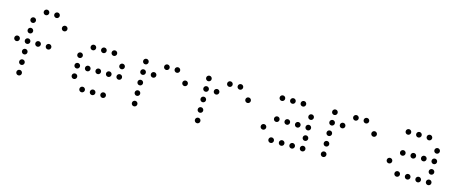

<svg xmlns="http://www.w3.org/2000/svg" viewBox="-37 -1233 4275 1766"><g transform="rotate(15 2100.0 -350.0)"><path d="M249 -676Q239 -676 231.5 -668.5Q224 -661 224 -651V-649Q224 -639 231.5 -631.5Q239 -624 249 -624H251Q261 -624 268.5 -631.5Q276 -639 276 -649V-651Q276 -661 268.5 -668.5Q261 -676 251 -676ZM349 -676Q339 -676 331.5 -668.5Q324 -661 324 -651V-649Q324 -639 331.5 -631.5Q339 -624 349 -624H351Q361 -624 368.5 -631.5Q376 -639 376 -649V-651Q376 -661 368.5 -668.5Q361 -676 351 -676ZM149 -576Q139 -576 131.5 -568.5Q124 -561 124 -551V-549Q124 -539 131.5 -531.5Q139 -524 149 -524H151Q161 -524 168.5 -531.5Q176 -539 176 -549V-551Q176 -561 168.5 -568.5Q161 -576 151 -576ZM449 -576Q439 -576 431.5 -568.5Q424 -561 424 -551V-549Q424 -539 431.5 -531.5Q439 -524 449 -524H451Q461 -524 468.5 -531.5Q476 -539 476 -549V-551Q476 -561 468.5 -568.5Q461 -576 451 -576ZM149 -476Q139 -476 131.5 -468.5Q124 -461 124 -451V-449Q124 -439 131.5 -431.5Q139 -424 149 -424H151Q161 -424 168.5 -431.5Q176 -439 176 -449V-451Q176 -461 168.5 -468.5Q161 -476 151 -476ZM49 -376Q39 -376 31.5 -368.5Q24 -361 24 -351V-349Q24 -339 31.5 -331.5Q39 -324 49 -324H51Q61 -324 68.5 -331.5Q76 -339 76 -349V-351Q76 -361 68.5 -368.5Q61 -376 51 -376ZM149 -376Q139 -376 131.5 -368.5Q124 -361 124 -351V-349Q124 -339 131.5 -331.5Q139 -324 149 -324H151Q161 -324 168.5 -331.5Q176 -339 176 -349V-351Q176 -361 168.5 -368.5Q161 -376 151 -376ZM249 -376Q239 -376 231.5 -368.5Q224 -361 224 -351V-349Q224 -339 231.5 -331.5Q239 -324 249 -324H251Q261 -324 268.5 -331.5Q276 -339 276 -349V-351Q276 -361 268.5 -368.5Q261 -376 251 -376ZM349 -376Q339 -376 331.5 -368.5Q324 -361 324 -351V-349Q324 -339 331.5 -331.5Q339 -324 349 -324H351Q361 -324 368.5 -331.5Q376 -339 376 -349V-351Q376 -361 368.5 -368.5Q361 -376 351 -376ZM149 -276Q139 -276 131.5 -268.5Q124 -261 124 -251V-249Q124 -239 131.5 -231.5Q139 -224 149 -224H151Q161 -224 168.5 -231.5Q176 -239 176 -249V-251Q176 -261 168.5 -268.5Q161 -276 151 -276ZM149 -176Q139 -176 131.5 -168.5Q124 -161 124 -151V-149Q124 -139 131.5 -131.5Q139 -124 149 -124H151Q161 -124 168.5 -131.5Q176 -139 176 -149V-151Q176 -161 168.5 -168.5Q161 -176 151 -176ZM149 -76Q139 -76 131.5 -68.5Q124 -61 124 -51V-49Q124 -39 131.5 -31.5Q139 -24 149 -24H151Q161 -24 168.5 -31.5Q176 -39 176 -49V-51Q176 -61 168.5 -68.5Q161 -76 151 -76Z M749 -476Q739 -476 731.5 -468.5Q724 -461 724 -451V-449Q724 -439 731.5 -431.5Q739 -424 749 -424H751Q761 -424 768.5 -431.5Q776 -439 776 -449V-451Q776 -461 768.5 -468.5Q761 -476 751 -476ZM849 -476Q839 -476 831.5 -468.5Q824 -461 824 -451V-449Q824 -439 831.5 -431.5Q839 -424 849 -424H851Q861 -424 868.5 -431.5Q876 -439 876 -449V-451Q876 -461 868.5 -468.5Q861 -476 851 -476ZM949 -476Q939 -476 931.5 -468.5Q924 -461 924 -451V-449Q924 -439 931.5 -431.5Q939 -424 949 -424H951Q961 -424 968.5 -431.5Q976 -439 976 -449V-451Q976 -461 968.5 -468.5Q961 -476 951 -476ZM649 -376Q639 -376 631.5 -368.5Q624 -361 624 -351V-349Q624 -339 631.5 -331.5Q639 -324 649 -324H651Q661 -324 668.5 -331.5Q676 -339 676 -349V-351Q676 -361 668.5 -368.5Q661 -376 651 -376ZM1049 -376Q1039 -376 1031.5 -368.5Q1024 -361 1024 -351V-349Q1024 -339 1031.5 -331.5Q1039 -324 1049 -324H1051Q1061 -324 1068.5 -331.5Q1076 -339 1076 -349V-351Q1076 -361 1068.5 -368.5Q1061 -376 1051 -376ZM649 -276Q639 -276 631.5 -268.5Q624 -261 624 -251V-249Q624 -239 631.5 -231.5Q639 -224 649 -224H651Q661 -224 668.5 -231.5Q676 -239 676 -249V-251Q676 -261 668.5 -268.5Q661 -276 651 -276ZM749 -276Q739 -276 731.5 -268.5Q724 -261 724 -251V-249Q724 -239 731.5 -231.5Q739 -224 749 -224H751Q761 -224 768.5 -231.5Q776 -239 776 -249V-251Q776 -261 768.5 -268.5Q761 -276 751 -276ZM849 -276Q839 -276 831.5 -268.5Q824 -261 824 -251V-249Q824 -239 831.5 -231.5Q839 -224 849 -224H851Q861 -224 868.5 -231.5Q876 -239 876 -249V-251Q876 -261 868.5 -268.5Q861 -276 851 -276ZM949 -276Q939 -276 931.5 -268.5Q924 -261 924 -251V-249Q924 -239 931.5 -231.5Q939 -224 949 -224H951Q961 -224 968.5 -231.5Q976 -239 976 -249V-251Q976 -261 968.5 -268.5Q961 -276 951 -276ZM1049 -276Q1039 -276 1031.5 -268.5Q1024 -261 1024 -251V-249Q1024 -239 1031.5 -231.5Q1039 -224 1049 -224H1051Q1061 -224 1068.5 -231.5Q1076 -239 1076 -249V-251Q1076 -261 1068.5 -268.5Q1061 -276 1051 -276ZM649 -176Q639 -176 631.5 -168.5Q624 -161 624 -151V-149Q624 -139 631.5 -131.5Q639 -124 649 -124H651Q661 -124 668.5 -131.5Q676 -139 676 -149V-151Q676 -161 668.5 -168.5Q661 -176 651 -176ZM749 -76Q739 -76 731.5 -68.5Q724 -61 724 -51V-49Q724 -39 731.5 -31.5Q739 -24 749 -24H751Q761 -24 768.5 -31.5Q776 -39 776 -49V-51Q776 -61 768.5 -68.5Q761 -76 751 -76ZM849 -76Q839 -76 831.5 -68.5Q824 -61 824 -51V-49Q824 -39 831.5 -31.5Q839 -24 849 -24H851Q861 -24 868.5 -31.5Q876 -39 876 -49V-51Q876 -61 868.5 -68.5Q861 -76 851 -76ZM949 -76Q939 -76 931.5 -68.5Q924 -61 924 -51V-49Q924 -39 931.5 -31.5Q939 -24 949 -24H951Q961 -24 968.5 -31.5Q976 -39 976 -49V-51Q976 -61 968.5 -68.5Q961 -76 951 -76Z M1249 -476Q1239 -476 1231.5 -468.5Q1224 -461 1224 -451V-449Q1224 -439 1231.5 -431.5Q1239 -424 1249 -424H1251Q1261 -424 1268.5 -431.5Q1276 -439 1276 -449V-451Q1276 -461 1268.5 -468.5Q1261 -476 1251 -476ZM1449 -476Q1439 -476 1431.5 -468.5Q1424 -461 1424 -451V-449Q1424 -439 1431.5 -431.5Q1439 -424 1449 -424H1451Q1461 -424 1468.5 -431.5Q1476 -439 1476 -449V-451Q1476 -461 1468.5 -468.5Q1461 -476 1451 -476ZM1549 -476Q1539 -476 1531.5 -468.5Q1524 -461 1524 -451V-449Q1524 -439 1531.5 -431.5Q1539 -424 1549 -424H1551Q1561 -424 1568.5 -431.5Q1576 -439 1576 -449V-451Q1576 -461 1568.5 -468.5Q1561 -476 1551 -476ZM1249 -376Q1239 -376 1231.5 -368.5Q1224 -361 1224 -351V-349Q1224 -339 1231.5 -331.5Q1239 -324 1249 -324H1251Q1261 -324 1268.5 -331.5Q1276 -339 1276 -349V-351Q1276 -361 1268.5 -368.5Q1261 -376 1251 -376ZM1349 -376Q1339 -376 1331.5 -368.5Q1324 -361 1324 -351V-349Q1324 -339 1331.5 -331.5Q1339 -324 1349 -324H1351Q1361 -324 1368.5 -331.5Q1376 -339 1376 -349V-351Q1376 -361 1368.5 -368.5Q1361 -376 1351 -376ZM1649 -376Q1639 -376 1631.5 -368.5Q1624 -361 1624 -351V-349Q1624 -339 1631.5 -331.5Q1639 -324 1649 -324H1651Q1661 -324 1668.5 -331.5Q1676 -339 1676 -349V-351Q1676 -361 1668.5 -368.5Q1661 -376 1651 -376ZM1249 -276Q1239 -276 1231.5 -268.5Q1224 -261 1224 -251V-249Q1224 -239 1231.5 -231.5Q1239 -224 1249 -224H1251Q1261 -224 1268.5 -231.5Q1276 -239 1276 -249V-251Q1276 -261 1268.5 -268.5Q1261 -276 1251 -276ZM1249 -176Q1239 -176 1231.5 -168.5Q1224 -161 1224 -151V-149Q1224 -139 1231.5 -131.5Q1239 -124 1249 -124H1251Q1261 -124 1268.5 -131.5Q1276 -139 1276 -149V-151Q1276 -161 1268.5 -168.5Q1261 -176 1251 -176ZM1249 -76Q1239 -76 1231.5 -68.5Q1224 -61 1224 -51V-49Q1224 -39 1231.5 -31.5Q1239 -24 1249 -24H1251Q1261 -24 1268.5 -31.5Q1276 -39 1276 -49V-51Q1276 -61 1268.5 -68.5Q1261 -76 1251 -76Z M1849 -476Q1839 -476 1831.5 -468.5Q1824 -461 1824 -451V-449Q1824 -439 1831.5 -431.5Q1839 -424 1849 -424H1851Q1861 -424 1868.5 -431.5Q1876 -439 1876 -449V-451Q1876 -461 1868.5 -468.5Q1861 -476 1851 -476ZM2049 -476Q2039 -476 2031.5 -468.5Q2024 -461 2024 -451V-449Q2024 -439 2031.5 -431.5Q2039 -424 2049 -424H2051Q2061 -424 2068.5 -431.5Q2076 -439 2076 -449V-451Q2076 -461 2068.5 -468.5Q2061 -476 2051 -476ZM2149 -476Q2139 -476 2131.5 -468.5Q2124 -461 2124 -451V-449Q2124 -439 2131.5 -431.5Q2139 -424 2149 -424H2151Q2161 -424 2168.5 -431.5Q2176 -439 2176 -449V-451Q2176 -461 2168.5 -468.5Q2161 -476 2151 -476ZM1849 -376Q1839 -376 1831.5 -368.5Q1824 -361 1824 -351V-349Q1824 -339 1831.5 -331.5Q1839 -324 1849 -324H1851Q1861 -324 1868.5 -331.5Q1876 -339 1876 -349V-351Q1876 -361 1868.5 -368.5Q1861 -376 1851 -376ZM1949 -376Q1939 -376 1931.5 -368.5Q1924 -361 1924 -351V-349Q1924 -339 1931.5 -331.5Q1939 -324 1949 -324H1951Q1961 -324 1968.5 -331.5Q1976 -339 1976 -349V-351Q1976 -361 1968.5 -368.5Q1961 -376 1951 -376ZM2249 -376Q2239 -376 2231.5 -368.5Q2224 -361 2224 -351V-349Q2224 -339 2231.5 -331.5Q2239 -324 2249 -324H2251Q2261 -324 2268.5 -331.5Q2276 -339 2276 -349V-351Q2276 -361 2268.5 -368.5Q2261 -376 2251 -376ZM1849 -276Q1839 -276 1831.5 -268.5Q1824 -261 1824 -251V-249Q1824 -239 1831.5 -231.5Q1839 -224 1849 -224H1851Q1861 -224 1868.5 -231.5Q1876 -239 1876 -249V-251Q1876 -261 1868.5 -268.5Q1861 -276 1851 -276ZM1849 -176Q1839 -176 1831.5 -168.5Q1824 -161 1824 -151V-149Q1824 -139 1831.5 -131.5Q1839 -124 1849 -124H1851Q1861 -124 1868.5 -131.5Q1876 -139 1876 -149V-151Q1876 -161 1868.5 -168.5Q1861 -176 1851 -176ZM1849 -76Q1839 -76 1831.5 -68.5Q1824 -61 1824 -51V-49Q1824 -39 1831.5 -31.5Q1839 -24 1849 -24H1851Q1861 -24 1868.5 -31.5Q1876 -39 1876 -49V-51Q1876 -61 1868.5 -68.5Q1861 -76 1851 -76Z M2549 -476Q2539 -476 2531.5 -468.5Q2524 -461 2524 -451V-449Q2524 -439 2531.5 -431.5Q2539 -424 2549 -424H2551Q2561 -424 2568.5 -431.5Q2576 -439 2576 -449V-451Q2576 -461 2568.5 -468.5Q2561 -476 2551 -476ZM2649 -476Q2639 -476 2631.5 -468.5Q2624 -461 2624 -451V-449Q2624 -439 2631.5 -431.5Q2639 -424 2649 -424H2651Q2661 -424 2668.5 -431.5Q2676 -439 2676 -449V-451Q2676 -461 2668.5 -468.5Q2661 -476 2651 -476ZM2749 -476Q2739 -476 2731.5 -468.5Q2724 -461 2724 -451V-449Q2724 -439 2731.5 -431.5Q2739 -424 2749 -424H2751Q2761 -424 2768.5 -431.5Q2776 -439 2776 -449V-451Q2776 -461 2768.5 -468.5Q2761 -476 2751 -476ZM2849 -376Q2839 -376 2831.5 -368.5Q2824 -361 2824 -351V-349Q2824 -339 2831.5 -331.5Q2839 -324 2849 -324H2851Q2861 -324 2868.5 -331.5Q2876 -339 2876 -349V-351Q2876 -361 2868.5 -368.5Q2861 -376 2851 -376ZM2549 -276Q2539 -276 2531.5 -268.5Q2524 -261 2524 -251V-249Q2524 -239 2531.5 -231.5Q2539 -224 2549 -224H2551Q2561 -224 2568.5 -231.5Q2576 -239 2576 -249V-251Q2576 -261 2568.5 -268.5Q2561 -276 2551 -276ZM2649 -276Q2639 -276 2631.5 -268.5Q2624 -261 2624 -251V-249Q2624 -239 2631.5 -231.5Q2639 -224 2649 -224H2651Q2661 -224 2668.5 -231.5Q2676 -239 2676 -249V-251Q2676 -261 2668.5 -268.5Q2661 -276 2651 -276ZM2749 -276Q2739 -276 2731.5 -268.5Q2724 -261 2724 -251V-249Q2724 -239 2731.5 -231.5Q2739 -224 2749 -224H2751Q2761 -224 2768.5 -231.5Q2776 -239 2776 -249V-251Q2776 -261 2768.5 -268.5Q2761 -276 2751 -276ZM2849 -276Q2839 -276 2831.5 -268.5Q2824 -261 2824 -251V-249Q2824 -239 2831.5 -231.5Q2839 -224 2849 -224H2851Q2861 -224 2868.5 -231.5Q2876 -239 2876 -249V-251Q2876 -261 2868.5 -268.5Q2861 -276 2851 -276ZM2449 -176Q2439 -176 2431.5 -168.5Q2424 -161 2424 -151V-149Q2424 -139 2431.5 -131.5Q2439 -124 2449 -124H2451Q2461 -124 2468.5 -131.5Q2476 -139 2476 -149V-151Q2476 -161 2468.5 -168.5Q2461 -176 2451 -176ZM2849 -176Q2839 -176 2831.5 -168.5Q2824 -161 2824 -151V-149Q2824 -139 2831.5 -131.5Q2839 -124 2849 -124H2851Q2861 -124 2868.5 -131.5Q2876 -139 2876 -149V-151Q2876 -161 2868.5 -168.5Q2861 -176 2851 -176ZM2549 -76Q2539 -76 2531.5 -68.5Q2524 -61 2524 -51V-49Q2524 -39 2531.5 -31.5Q2539 -24 2549 -24H2551Q2561 -24 2568.5 -31.5Q2576 -39 2576 -49V-51Q2576 -61 2568.5 -68.5Q2561 -76 2551 -76ZM2649 -76Q2639 -76 2631.5 -68.5Q2624 -61 2624 -51V-49Q2624 -39 2631.5 -31.5Q2639 -24 2649 -24H2651Q2661 -24 2668.5 -31.5Q2676 -39 2676 -49V-51Q2676 -61 2668.5 -68.5Q2661 -76 2651 -76ZM2749 -76Q2739 -76 2731.5 -68.5Q2724 -61 2724 -51V-49Q2724 -39 2731.5 -31.5Q2739 -24 2749 -24H2751Q2761 -24 2768.5 -31.5Q2776 -39 2776 -49V-51Q2776 -61 2768.5 -68.5Q2761 -76 2751 -76ZM2849 -76Q2839 -76 2831.5 -68.5Q2824 -61 2824 -51V-49Q2824 -39 2831.5 -31.5Q2839 -24 2849 -24H2851Q2861 -24 2868.5 -31.5Q2876 -39 2876 -49V-51Q2876 -61 2868.5 -68.5Q2861 -76 2851 -76Z M3049 -476Q3039 -476 3031.5 -468.5Q3024 -461 3024 -451V-449Q3024 -439 3031.5 -431.5Q3039 -424 3049 -424H3051Q3061 -424 3068.5 -431.5Q3076 -439 3076 -449V-451Q3076 -461 3068.5 -468.5Q3061 -476 3051 -476ZM3249 -476Q3239 -476 3231.5 -468.5Q3224 -461 3224 -451V-449Q3224 -439 3231.5 -431.5Q3239 -424 3249 -424H3251Q3261 -424 3268.5 -431.5Q3276 -439 3276 -449V-451Q3276 -461 3268.5 -468.5Q3261 -476 3251 -476ZM3349 -476Q3339 -476 3331.5 -468.5Q3324 -461 3324 -451V-449Q3324 -439 3331.5 -431.5Q3339 -424 3349 -424H3351Q3361 -424 3368.5 -431.5Q3376 -439 3376 -449V-451Q3376 -461 3368.5 -468.5Q3361 -476 3351 -476ZM3049 -376Q3039 -376 3031.5 -368.5Q3024 -361 3024 -351V-349Q3024 -339 3031.5 -331.5Q3039 -324 3049 -324H3051Q3061 -324 3068.5 -331.5Q3076 -339 3076 -349V-351Q3076 -361 3068.5 -368.5Q3061 -376 3051 -376ZM3149 -376Q3139 -376 3131.5 -368.5Q3124 -361 3124 -351V-349Q3124 -339 3131.5 -331.5Q3139 -324 3149 -324H3151Q3161 -324 3168.5 -331.5Q3176 -339 3176 -349V-351Q3176 -361 3168.5 -368.5Q3161 -376 3151 -376ZM3449 -376Q3439 -376 3431.5 -368.5Q3424 -361 3424 -351V-349Q3424 -339 3431.5 -331.5Q3439 -324 3449 -324H3451Q3461 -324 3468.5 -331.5Q3476 -339 3476 -349V-351Q3476 -361 3468.5 -368.5Q3461 -376 3451 -376ZM3049 -276Q3039 -276 3031.5 -268.5Q3024 -261 3024 -251V-249Q3024 -239 3031.5 -231.5Q3039 -224 3049 -224H3051Q3061 -224 3068.5 -231.5Q3076 -239 3076 -249V-251Q3076 -261 3068.5 -268.5Q3061 -276 3051 -276ZM3049 -176Q3039 -176 3031.5 -168.5Q3024 -161 3024 -151V-149Q3024 -139 3031.5 -131.5Q3039 -124 3049 -124H3051Q3061 -124 3068.5 -131.5Q3076 -139 3076 -149V-151Q3076 -161 3068.5 -168.5Q3061 -176 3051 -176ZM3049 -76Q3039 -76 3031.5 -68.5Q3024 -61 3024 -51V-49Q3024 -39 3031.5 -31.5Q3039 -24 3049 -24H3051Q3061 -24 3068.5 -31.5Q3076 -39 3076 -49V-51Q3076 -61 3068.5 -68.5Q3061 -76 3051 -76Z M3749 -476Q3739 -476 3731.5 -468.5Q3724 -461 3724 -451V-449Q3724 -439 3731.5 -431.5Q3739 -424 3749 -424H3751Q3761 -424 3768.5 -431.5Q3776 -439 3776 -449V-451Q3776 -461 3768.5 -468.5Q3761 -476 3751 -476ZM3849 -476Q3839 -476 3831.5 -468.5Q3824 -461 3824 -451V-449Q3824 -439 3831.5 -431.5Q3839 -424 3849 -424H3851Q3861 -424 3868.5 -431.5Q3876 -439 3876 -449V-451Q3876 -461 3868.5 -468.5Q3861 -476 3851 -476ZM3949 -476Q3939 -476 3931.5 -468.5Q3924 -461 3924 -451V-449Q3924 -439 3931.5 -431.5Q3939 -424 3949 -424H3951Q3961 -424 3968.5 -431.5Q3976 -439 3976 -449V-451Q3976 -461 3968.5 -468.5Q3961 -476 3951 -476ZM4049 -376Q4039 -376 4031.5 -368.5Q4024 -361 4024 -351V-349Q4024 -339 4031.5 -331.5Q4039 -324 4049 -324H4051Q4061 -324 4068.5 -331.5Q4076 -339 4076 -349V-351Q4076 -361 4068.5 -368.5Q4061 -376 4051 -376ZM3749 -276Q3739 -276 3731.5 -268.5Q3724 -261 3724 -251V-249Q3724 -239 3731.5 -231.5Q3739 -224 3749 -224H3751Q3761 -224 3768.5 -231.5Q3776 -239 3776 -249V-251Q3776 -261 3768.5 -268.5Q3761 -276 3751 -276ZM3849 -276Q3839 -276 3831.5 -268.5Q3824 -261 3824 -251V-249Q3824 -239 3831.5 -231.5Q3839 -224 3849 -224H3851Q3861 -224 3868.5 -231.5Q3876 -239 3876 -249V-251Q3876 -261 3868.5 -268.5Q3861 -276 3851 -276ZM3949 -276Q3939 -276 3931.5 -268.5Q3924 -261 3924 -251V-249Q3924 -239 3931.5 -231.5Q3939 -224 3949 -224H3951Q3961 -224 3968.5 -231.5Q3976 -239 3976 -249V-251Q3976 -261 3968.5 -268.5Q3961 -276 3951 -276ZM4049 -276Q4039 -276 4031.5 -268.5Q4024 -261 4024 -251V-249Q4024 -239 4031.5 -231.5Q4039 -224 4049 -224H4051Q4061 -224 4068.5 -231.5Q4076 -239 4076 -249V-251Q4076 -261 4068.5 -268.5Q4061 -276 4051 -276ZM3649 -176Q3639 -176 3631.5 -168.5Q3624 -161 3624 -151V-149Q3624 -139 3631.5 -131.5Q3639 -124 3649 -124H3651Q3661 -124 3668.5 -131.5Q3676 -139 3676 -149V-151Q3676 -161 3668.5 -168.5Q3661 -176 3651 -176ZM4049 -176Q4039 -176 4031.5 -168.5Q4024 -161 4024 -151V-149Q4024 -139 4031.5 -131.5Q4039 -124 4049 -124H4051Q4061 -124 4068.5 -131.5Q4076 -139 4076 -149V-151Q4076 -161 4068.5 -168.5Q4061 -176 4051 -176ZM3749 -76Q3739 -76 3731.5 -68.5Q3724 -61 3724 -51V-49Q3724 -39 3731.5 -31.5Q3739 -24 3749 -24H3751Q3761 -24 3768.5 -31.5Q3776 -39 3776 -49V-51Q3776 -61 3768.5 -68.5Q3761 -76 3751 -76ZM3849 -76Q3839 -76 3831.5 -68.5Q3824 -61 3824 -51V-49Q3824 -39 3831.5 -31.5Q3839 -24 3849 -24H3851Q3861 -24 3868.5 -31.5Q3876 -39 3876 -49V-51Q3876 -61 3868.5 -68.5Q3861 -76 3851 -76ZM3949 -76Q3939 -76 3931.5 -68.5Q3924 -61 3924 -51V-49Q3924 -39 3931.5 -31.5Q3939 -24 3949 -24H3951Q3961 -24 3968.5 -31.5Q3976 -39 3976 -49V-51Q3976 -61 3968.5 -68.5Q3961 -76 3951 -76ZM4049 -76Q4039 -76 4031.5 -68.5Q4024 -61 4024 -51V-49Q4024 -39 4031.5 -31.5Q4039 -24 4049 -24H4051Q4061 -24 4068.5 -31.5Q4076 -39 4076 -49V-51Q4076 -61 4068.5 -68.5Q4061 -76 4051 -76Z"/></g></svg>

Font: Doto Rounded
Style: Regular
Weight: 400
Monospace: yes
Version: Version 1.000